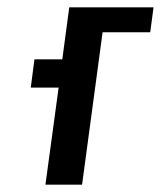

<svg xmlns="http://www.w3.org/2000/svg" viewBox="-20 -504 439 524"><path d="M399 -484H169L150 -342H74L64 -265H140L104 0H204L260 -416H390Z"/></svg>

Font: Hussar Tani
Style: Kurs
Weight: 700
Foundry: Cannot Into Space Fonts
Version: Version 0.92